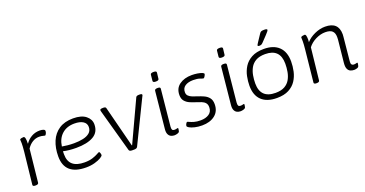

<svg xmlns="http://www.w3.org/2000/svg" viewBox="-36 -1369 3857 2028"><g transform="rotate(-20 1893.0 -355.0)"><path d="M108 2Q79 2 80 -15L119 -373Q122 -404 123.5 -427.5Q125 -451 125 -466Q125 -482 124 -491Q123 -500 123 -506Q123 -515 138 -518.5Q153 -522 164 -522Q176 -522 181 -504Q186 -486 185 -439Q213 -481 255 -505Q297 -529 348 -529Q373 -529 390 -522.5Q407 -516 406 -502Q406 -489 398.5 -474Q391 -459 384 -459Q377 -459 362 -464Q347 -469 320 -469Q280 -469 244.5 -447Q209 -425 184 -386L145 -16Q143 2 112 2Z M679 6Q440 6 440 -204Q440 -299 471 -372.5Q502 -446 565 -487.5Q628 -529 723 -529Q817 -529 866 -489.5Q915 -450 915 -393Q915 -305 845 -264.5Q775 -224 651 -224Q609 -224 571.5 -228Q534 -232 506 -239Q505 -230 505 -221.5Q505 -213 505 -203Q505 -50 682 -50Q735 -50 773 -62.5Q811 -75 832.5 -87.5Q854 -100 859 -100Q866 -100 870.5 -86Q875 -72 875 -63Q875 -52 848 -35.5Q821 -19 776.5 -6.5Q732 6 679 6ZM646 -278Q702 -278 748 -288Q794 -298 822 -322Q850 -346 850 -388Q850 -428 815 -450.5Q780 -473 718 -473Q632 -473 578 -424.5Q524 -376 512 -290Q538 -285 573.5 -281.5Q609 -278 646 -278Z M1195 2Q1166 2 1161 -15L1028 -494Q1027 -497 1026 -502.5Q1025 -508 1025 -511Q1025 -525 1058 -525H1064Q1088 -525 1092 -511L1210 -49H1214L1429 -511Q1436 -525 1463 -525H1471Q1498 -525 1498 -513Q1498 -509 1496 -504Q1494 -499 1491 -495L1257 -15Q1249 2 1219 2Z M1671 6Q1650 6 1631.5 -3Q1613 -12 1603 -34.5Q1593 -57 1598 -98L1639 -507Q1641 -525 1671 -525H1675Q1705 -525 1703 -507L1662 -95Q1660 -71 1666 -60Q1672 -49 1692 -49Q1706 -49 1714.5 -52Q1723 -55 1728 -55Q1733 -55 1733 -48Q1733 -45 1732 -36.5Q1731 -28 1728 -17Q1724 -5 1705 0.5Q1686 6 1671 6ZM1680 -595Q1647 -595 1648 -613L1655 -681Q1656 -699 1691 -699Q1710 -699 1716.5 -694.5Q1723 -690 1723 -681L1715 -613Q1714 -595 1680 -595Z M1982 8Q1936 8 1899.5 -1Q1863 -10 1842 -22Q1821 -34 1822 -44Q1822 -54 1830 -68Q1838 -82 1844 -82Q1849 -82 1866.5 -73.5Q1884 -65 1913.5 -56.5Q1943 -48 1985 -48Q2043 -48 2080 -73Q2117 -98 2117 -149Q2117 -179 2101.5 -197Q2086 -215 2060 -225Q2034 -235 2003 -245Q1970 -255 1938 -269Q1906 -283 1885 -308Q1864 -333 1864 -375Q1864 -451 1919 -490.5Q1974 -530 2058 -530Q2090 -530 2121 -525Q2152 -520 2172 -512Q2192 -504 2191 -494Q2190 -485 2180.5 -469.5Q2171 -454 2164 -454Q2158 -454 2129.5 -464.5Q2101 -475 2054 -475Q1998 -475 1963.5 -452.5Q1929 -430 1929 -384Q1929 -358 1944.5 -342.5Q1960 -327 1985 -317Q2010 -307 2039 -298Q2074 -287 2107 -272Q2140 -257 2161 -230.5Q2182 -204 2182 -159Q2182 -79 2126.5 -35.5Q2071 8 1982 8Z M2414 6Q2393 6 2374.5 -3Q2356 -12 2346 -34.5Q2336 -57 2341 -98L2382 -507Q2384 -525 2414 -525H2418Q2448 -525 2446 -507L2405 -95Q2403 -71 2409 -60Q2415 -49 2435 -49Q2449 -49 2457.5 -52Q2466 -55 2471 -55Q2476 -55 2476 -48Q2476 -45 2475 -36.5Q2474 -28 2471 -17Q2467 -5 2448 0.5Q2429 6 2414 6ZM2423 -595Q2390 -595 2391 -613L2398 -681Q2399 -699 2434 -699Q2453 -699 2459.5 -694.5Q2466 -690 2466 -681L2458 -613Q2457 -595 2423 -595Z M2824 6Q2712 6 2652.5 -50.5Q2593 -107 2593 -215Q2593 -264 2604 -319Q2615 -374 2644.5 -421.5Q2674 -469 2728.5 -499Q2783 -529 2868 -529Q2977 -529 3036 -471.5Q3095 -414 3095 -306Q3095 -252 3083 -197Q3071 -142 3041 -96Q3011 -50 2958 -22Q2905 6 2824 6ZM2828 -50Q2892 -50 2931.5 -72.5Q2971 -95 2992 -132.5Q3013 -170 3021 -215Q3029 -260 3029 -305Q3029 -473 2862 -473Q2797 -473 2757 -450Q2717 -427 2696 -389Q2675 -351 2667 -306Q2659 -261 2659 -217Q2659 -50 2828 -50ZM2835 -576Q2819 -576 2819 -585Q2819 -591 2835 -615L2886 -692Q2895 -707 2905 -712.5Q2915 -718 2941 -718Q2974 -718 2974 -706Q2974 -695 2940 -660L2881 -598Q2869 -585 2860 -580.5Q2851 -576 2835 -576Z M3692 6Q3668 6 3648.5 -3Q3629 -12 3619 -35Q3609 -58 3613 -100L3639 -353Q3640 -369 3640 -382Q3640 -428 3616 -450.5Q3592 -473 3538 -473Q3484 -473 3429.5 -446Q3375 -419 3342 -375L3303 -16Q3301 2 3271 2H3267Q3238 2 3240 -16L3277 -373Q3280 -401 3281.5 -424.5Q3283 -448 3283 -462Q3283 -479 3282.5 -489Q3282 -499 3282 -505Q3282 -515 3297 -518.5Q3312 -522 3323 -522Q3335 -522 3339 -504.5Q3343 -487 3343 -460Q3343 -447 3341 -433Q3378 -475 3437.5 -502Q3497 -529 3556 -529Q3705 -529 3705 -389Q3705 -375 3703 -360L3677 -95Q3672 -49 3708 -49Q3722 -49 3730.5 -52Q3739 -55 3744 -55Q3750 -55 3750 -48Q3750 -45 3748.5 -36Q3747 -27 3744 -17Q3740 -4 3722 1Q3704 6 3692 6Z"/></g></svg>

Font: Asap Semi Expanded Semi Expanded Light
Style: Italic
Weight: 300
Width: 6
Italic angle: -6°
Designer: Pablo Cosgaya
Foundry: Omnibus-Type
Version: Version 3.001; ttfautohint (v1.8.4.7-5d5b)